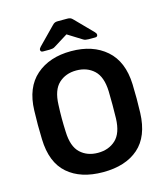

<svg xmlns="http://www.w3.org/2000/svg" viewBox="-130 -995 955 1104"><g transform="rotate(-15 347.5 -443.0)"><path d="M347 10Q214 10 136.5 -57.5Q59 -125 55 -264Q52 -348 55 -435Q59 -571 138.5 -640.5Q218 -710 347 -710Q476 -710 555.5 -640.5Q635 -571 640 -435Q643 -348 640 -264Q635 -125 558 -57.5Q481 10 347 10ZM347 -105Q411 -105 452.5 -143.5Q494 -182 497 -269Q498 -313 498 -350.5Q498 -388 497 -431Q494 -518 452.5 -556.5Q411 -595 347 -595Q284 -595 242.5 -556.5Q201 -518 198 -431Q196 -388 196 -350.5Q196 -313 198 -269Q201 -182 242 -143.5Q283 -105 347 -105ZM192 -750Q177 -750 177 -763Q177 -771 186 -780L284 -880Q294 -891 301.5 -893.5Q309 -896 318 -896H376Q385 -896 392.5 -893.5Q400 -891 410 -880L508 -780Q517 -771 517 -763Q517 -750 502 -750H463Q455 -750 446.5 -751.5Q438 -753 432 -757L347 -810L262 -757Q256 -753 247.5 -751.5Q239 -750 231 -750Z"/></g></svg>

Font: Rubik Medium
Style: Regular
Weight: 500
Designer: Hubert and Fischer
Foundry: Hubert and Fischer
Version: Version 2.300; ttfautohint (v1.8.4.7-5d5b);gftools[0.9.30]